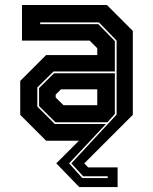

<svg xmlns="http://www.w3.org/2000/svg" viewBox="-20 -560 610 764"><path d="M295.5 184.5 204 90 294 0H163.5L60.5 -103V-238L163.5 -341H367V-368L336.5 -398.5H67.5V-540H405.5L508.5 -437V-103L315.5 90L330.5 106H448V184.5ZM307.5 148.5H408.5V141.5H311L264 90L444 -104V-398.5L373.5 -471H140V-464H371L437 -396.5V-275.5H193L128.5 -212V-136L198 -66.5H401.5L255 90ZM232.5 -141.5H367V-204.5H222.5L201.5 -183.5V-172ZM200.5 -73.5 135.5 -138V-209.5L195 -268.5H437V-106.5L407.5 -73.5Z"/></svg>

Font: Tourney ExtraBold
Style: Regular
Weight: 800
Designer: Tyler Finck
Foundry: Etcetera Type Co
Version: Version 1.015